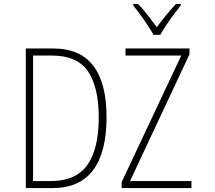

<svg xmlns="http://www.w3.org/2000/svg" viewBox="-20 -962 1100 982"><path d="M765 -784Q753 -806 734.5 -834Q716 -862 696.5 -888.5Q677 -915 661 -935V-942H686Q710 -917 735.5 -884.5Q761 -852 782 -823Q804 -853 828.5 -883Q853 -913 880 -942H905V-935Q888 -914 868 -887Q848 -860 830 -833Q812 -806 800 -784ZM112 0V-714H253Q390 -714 457.5 -625Q525 -536 525 -363Q525 -184 456.5 -92Q388 0 247 0ZM240 -36Q368 -36 426.5 -118Q485 -200 485 -361Q485 -516 430 -597Q375 -678 244 -678H149V-36ZM602 0V-30L907 -678H622V-714H949V-684L645 -36H959V0Z"/></svg>

Font: Noto Sans Mono Condensed ExtraLight
Style: Regular
Weight: 200
Width: 3
Designer: Monotype Design Team
Foundry: Monotype Imaging Inc.
Version: Version 2.014; ttfautohint (v1.8.4.7-5d5b)